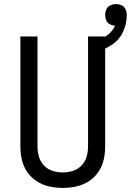

<svg xmlns="http://www.w3.org/2000/svg" viewBox="-20 -914 642 942"><path d="M454 -659Q494 -671 530 -695Q566 -719 584 -758.5Q602 -798 602 -841Q602 -855 596 -868.5Q590 -882 577 -888Q564 -894 549 -894Q535 -894 521.5 -888Q508 -882 502 -868.5Q496 -855 496 -841Q496 -827 501 -814.5Q506 -802 518 -795.5Q530 -789 544 -788Q535 -767 518 -751Q501 -735 480 -725Q459 -715 437 -709ZM288 8Q321 8 353.5 1Q386 -6 414.5 -24Q443 -42 462 -69.5Q481 -97 488.5 -129.5Q496 -162 496 -195V-735H412V-195Q412 -170 405 -145.5Q398 -121 380 -102Q362 -83 337.5 -75.5Q313 -68 288 -68Q263 -68 238.5 -75.5Q214 -83 196 -102Q178 -121 171 -145.5Q164 -170 164 -195V-735H80V-195Q80 -162 87.5 -129.5Q95 -97 114 -69.5Q133 -42 161.5 -24Q190 -6 222.5 1Q255 8 288 8Z"/></svg>

Font: Iosevka SS01 Extended
Style: Regular
Weight: 400
Width: 7
Monospace: yes
Designer: Belleve Invis
Foundry: Belleve Invis
Version: Version 3.4.7; ttfautohint (v1.8.3)